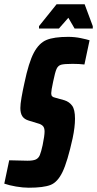

<svg xmlns="http://www.w3.org/2000/svg" viewBox="-51 -868 453 896"><path d="M-31 -11 -8 -120 77 -118Q104 -118 116.5 -124Q129 -130 135 -144.5Q141 -159 148 -191Q157 -235 157 -254Q157 -269 151.5 -277Q146 -285 133 -290L84 -305Q63 -311 53.5 -325Q44 -339 44 -364Q44 -382 49.5 -413.5Q55 -445 63 -481Q83 -577 107 -622Q131 -667 166 -681.5Q201 -696 267 -696Q298 -696 326.5 -690Q355 -684 367 -680L343 -567Q319 -570 288 -570Q249 -570 234.5 -566Q220 -562 213 -546.5Q206 -531 197 -487Q188 -445 188 -433Q188 -423 192.5 -418.5Q197 -414 207 -412L250 -400Q272 -393 285.5 -375Q299 -357 299 -314Q299 -275 288 -223Q264 -114 241 -66Q218 -18 185 -5Q152 8 83 8Q56 8 24 2.5Q-8 -3 -31 -11ZM131 -735V-746L213 -848H344L382 -746V-735H297L268 -785L224 -735Z"/></svg>

Font: Saira Ultra Condensed Black
Style: Italic
Weight: 900
Width: 1
Italic angle: -12°
Designer: Hector Gatti with collaboration of the Omnibus-Type team
Foundry: Omnibus-Type
Version: Version 1.001; ttfautohint (v1.8)